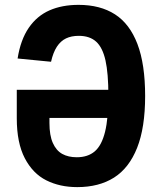

<svg xmlns="http://www.w3.org/2000/svg" viewBox="-20 -762 660 794"><path d="M502.7 -274.4H147.3L184.5 -309.1V-253.1Q184.5 -202.1 198.5 -170.8Q212.4 -139.4 237.4 -125.5Q262.3 -111.7 297.5 -111.7Q343.3 -111.7 372 -136.2Q400.6 -160.8 414.4 -216.6Q428.2 -272.3 428.2 -366.6Q428.2 -458.8 416.2 -512.3Q404.1 -565.9 377.4 -589.9Q350.8 -613.8 305.8 -613.8Q275.2 -613.8 253 -603.2Q230.7 -592.5 215.2 -568.8Q199.8 -545.2 191.1 -506.6L52.8 -520.1Q65.1 -597.8 99 -647.1Q132.9 -696.3 184.6 -719.1Q236.3 -741.9 304.9 -741.9Q394.4 -741.9 455.5 -702.7Q516.5 -663.5 548.4 -579.9Q580.2 -496.2 580.2 -364.9Q580.2 -234.2 547 -150.6Q513.8 -67 451.6 -27.6Q389.3 11.8 299.3 11.8Q227.5 11.8 171.6 -16.2Q115.7 -44.2 82.5 -107.8Q49.4 -171.4 49.4 -272.8V-390.7H502.7Z"/></svg>

Font: Monaspace Neon Var ExtraLight
Style: Regular
Weight: 200
Designer: Riley Cran and the Lettermatic Team
Version: Version 1.200 (Monaspace Neon Var)